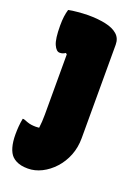

<svg xmlns="http://www.w3.org/2000/svg" viewBox="-145 -620 639 882"><g transform="rotate(20 175.0 -178.5)"><path d="M128 -557Q176 -557 213.5 -549Q251 -541 272 -522.5Q293 -504 293 -473Q293 -423 293 -382Q293 -341 293 -303.5Q293 -266 293 -225Q293 -184 293 -133.5Q293 -83 293 -16Q293 30 277.5 69Q262 108 235 137.5Q208 167 175 183.5Q142 200 108 200Q89 200 75 197Q61 194 49.5 188Q38 182 30 174Q16 160 8.5 134Q1 108 1 71Q1 52 2.5 33Q4 14 8 -7H14Q25 -3 34.5 0.5Q44 4 54.5 5.5Q65 7 77 7Q81 7 85 6.5Q89 6 93 6Q95 -10 96 -26Q97 -42 97 -60Q97 -78 97 -100Q97 -142 97 -171.5Q97 -201 97 -227Q97 -253 97 -282.5Q97 -312 97 -354L91 -359Q88 -357 84.5 -355Q81 -353 77.5 -352Q74 -351 71 -350.5Q68 -350 63 -350Q47 -350 35 -376.5Q23 -403 23 -468Q23 -494 25.5 -512.5Q28 -531 33 -548Q42 -550 53 -551.5Q64 -553 76 -554Q88 -555 101 -556Q114 -557 128 -557Z"/></g></svg>

Font: Recursive Casual Black
Style: Regular
Weight: 900
Version: Version 1.047